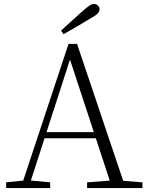

<svg xmlns="http://www.w3.org/2000/svg" viewBox="-20 -952 747 972"><path d="M289 -797Q318 -823 345 -848Q372 -873 397 -895Q420 -915 432.5 -923.5Q445 -932 455 -932Q467 -932 475.5 -924Q484 -916 484 -905Q484 -893 472.5 -882Q461 -871 432 -855Q401 -836 368 -817Q335 -798 302 -779ZM11 0V-29L109 -39H126L234 -29V0ZM85 0 327 -730H370L616 0H548L324 -682H344L340 -668L124 0ZM192 -252 194 -283H493L495 -252ZM421 0V-29L554 -39H574L701 -29V0Z"/></svg>

Font: Noto Serif SC ExtraLight
Style: Regular
Weight: 200
Designer: Ryoko NISHIZUKA 西塚涼子 (kana & ideographs); Frank Grießhammer (Latin, Greek & Cyrillic); Wenlong ZHANG 张文龙 (bopomofo); San
Foundry: Adobe
Version: Version 2.002-H1;hotconv 1.1.0;makeotfexe 2.6.0